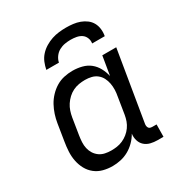

<svg xmlns="http://www.w3.org/2000/svg" viewBox="-174 -867 948 1002"><g transform="rotate(-30 300.0 -366.0)"><path d="M217 8Q188 8 161 1Q134 -6 112.5 -23Q91 -40 78 -64Q65 -88 59.5 -115.5Q54 -143 55.5 -172Q57 -201 62 -230L78 -330Q82 -355 90 -379.5Q98 -404 110.5 -427Q123 -450 142 -470Q161 -490 183.5 -503.5Q206 -517 231.5 -522.5Q257 -528 282 -528Q311 -528 338.5 -521Q366 -514 386.5 -497.5Q407 -481 420 -457Q433 -433 439 -406L458 -520H542L472 -98Q471 -92 472 -85.5Q473 -79 476.5 -74Q480 -69 486.5 -67.5Q493 -66 500 -66H523L522 8H487Q465 8 445 3Q425 -2 410.5 -15Q396 -28 390 -48Q384 -68 387 -89Q374 -66 355 -47Q336 -28 313.5 -15.5Q291 -3 266 2.5Q241 8 217 8ZM251 -66Q268 -66 285.5 -68.5Q303 -71 320 -78.5Q337 -86 352 -98Q367 -110 378 -125.5Q389 -141 395 -158Q401 -175 404 -193L420 -293Q424 -313 424.5 -332.5Q425 -352 421.5 -370.5Q418 -389 409.5 -405.5Q401 -422 386.5 -433.5Q372 -445 353.5 -449.5Q335 -454 315 -454Q297 -454 278.5 -451Q260 -448 242.5 -439.5Q225 -431 210.5 -417.5Q196 -404 185.5 -388Q175 -372 169 -354Q163 -336 160 -318L144 -218Q141 -199 140 -180Q139 -161 143 -143Q147 -125 156.5 -110Q166 -95 180.5 -84.5Q195 -74 213.5 -70Q232 -66 251 -66ZM167 -600Q171 -621 179.5 -642Q188 -663 203.5 -680Q219 -697 239 -709Q259 -721 280 -728Q301 -735 323 -737.5Q345 -740 366 -740Q387 -740 408 -737.5Q429 -735 448 -728Q467 -721 483 -709Q499 -697 508.5 -680Q518 -663 520.5 -642Q523 -621 519 -600H443Q446 -617 439.5 -633Q433 -649 419.5 -658Q406 -667 389 -670Q372 -673 355 -673Q338 -673 320 -670Q302 -667 285.5 -658Q269 -649 257.5 -633Q246 -617 243 -600Z"/></g></svg>

Font: Iosevka Extended
Style: Italic
Weight: 400
Width: 7
Italic angle: -9°
Monospace: yes
Designer: Belleve Invis
Foundry: Belleve Invis
Version: Version 32.5.0; ttfautohint (v1.8.4)